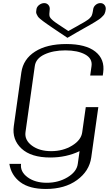

<svg xmlns="http://www.w3.org/2000/svg" viewBox="-20 -1041 719 1269"><path d="M629.9 -333 583 0Q570.3 89.8 489.3 148.9Q408.2 208 283.2 208Q173.8 208 113.8 162.6Q53.7 117.2 42 42H119.1Q112.3 93.8 162.1 130.4Q211.9 167 289.1 167Q366.2 167 426.8 130.4Q487.3 93.8 494.1 42L505.9 -42Q418 0 312.5 0Q185.5 0 122.1 -59.1Q58.6 -118.2 71.3 -208L121.1 -562.5Q133.8 -650.4 211.9 -700.2Q290 -750 418 -750Q546.9 -750 610.4 -699.7Q673.8 -649.4 662.1 -562.5L659.2 -542H576.2L585 -604.5Q591.8 -654.3 542.5 -681.2Q493.2 -708 412.1 -708Q331.1 -708 273.9 -681.2Q216.8 -654.3 210 -604.5L148.4 -167Q141.6 -115.2 190.9 -78.6Q240.2 -42 318.4 -42Q396.5 -42 456.5 -78.6Q516.6 -115.2 523.4 -167L546.9 -333ZM425.8 -791Q399.4 -808.6 371.1 -827.6Q342.8 -846.7 326.2 -857.9Q309.6 -869.1 291.5 -881.8Q273.4 -894.5 264.2 -901.4Q254.9 -908.2 244.1 -917.5Q233.4 -926.8 230 -932.6Q226.6 -938.5 222.7 -946.3Q218.8 -954.1 218.8 -961.4Q218.8 -968.8 220.7 -978.5Q222.7 -996.1 238.8 -1008.3Q254.9 -1020.5 272.5 -1020.5Q289.1 -1020.5 299.8 -1008.3Q310.5 -996.1 308.6 -978.5Q303.7 -942.4 308.6 -930.7Q311.5 -924.8 314 -921.4Q316.4 -918 322.3 -912.6Q328.1 -907.2 332 -903.8Q335.9 -900.4 346.7 -892.6Q357.4 -884.8 366.7 -878.9Q376 -873 395.5 -859.9Q415 -846.7 431.6 -835.9Q445.3 -843.8 463.4 -853.5Q481.4 -863.3 490.7 -868.7Q500 -874 511.7 -880.9Q523.4 -887.7 529.3 -890.6Q535.2 -893.6 542.5 -898.4Q549.8 -903.3 553.7 -905.8Q557.6 -908.2 562.5 -911.6Q567.4 -915 570.3 -918Q573.2 -920.9 575.7 -923.8Q578.1 -926.8 582 -930.7Q590.8 -942.4 595.7 -978.5Q597.7 -996.1 611.8 -1008.3Q626 -1020.5 643.6 -1020.5Q660.2 -1020.5 670.4 -1008.3Q680.7 -996.1 678.7 -978.5Q677.7 -969.7 675.8 -962.9Q673.8 -956.1 670.9 -949.7Q668 -943.4 661.6 -937Q655.3 -930.7 649.4 -924.8Q643.6 -918.9 630.9 -910.6Q618.2 -902.3 607.4 -895.5Q596.7 -888.7 575.2 -876.5Q553.7 -864.3 535.2 -854Q516.6 -843.8 485.4 -825.7Q454.1 -807.6 425.8 -791Z"/></svg>

Font: okolaks
Style: RegularItalic
Weight: 500
Italic angle: -8°
Version: Version 000.6.0